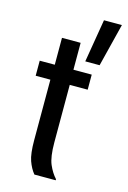

<svg xmlns="http://www.w3.org/2000/svg" viewBox="-116 -806 573 862"><g transform="rotate(15 171.0 -375.0)"><path d="M233.3 0H134.2Q115.8 -22.5 104.6 -54.2Q93.3 -85.8 93.3 -149.2V-430H25V-500H95V-625H181.7V-500H266.7V-430H183.3V-163.3Q183.3 -95 197.9 -61.2Q212.5 -27.5 233.3 -5ZM290 -550H223.3L256.7 -750H340Z"/></g></svg>

Font: Familjen Grotesk Variable
Style: Regular
Weight: 400
Designer: Anders Wikstroem, Jonas Baeckman, Matilda Gysing, Kristian Moeller
Foundry: Familjen STHLM AB
Version: Version 2.000